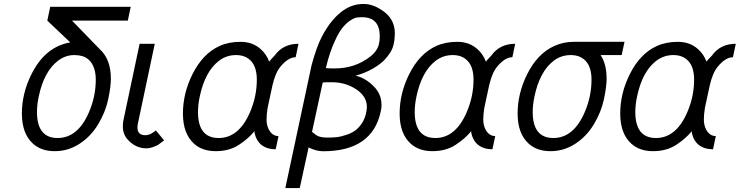

<svg xmlns="http://www.w3.org/2000/svg" viewBox="-20 -744 3710 963"><path d="M165.5 -182.1Q165.5 -51.8 269 -51.8Q370.6 -51.8 426.3 -181.2Q460.4 -260.7 460.4 -343.8Q460.4 -405.8 430.2 -439.5L420.4 -448.2Q396.5 -467.8 352.3 -467.8Q308.1 -467.8 270.5 -439Q201.2 -385.7 174.8 -262.2Q165.5 -220.2 165.5 -182.1ZM136.7 -369.6Q205.6 -509.8 332.5 -531.2L217.3 -640.6L231.9 -710H635.7L621.1 -640.6H341.3L480 -497.6Q536.1 -447.3 536.1 -348.6Q536.1 -309.6 522.7 -246.1Q509.3 -182.6 472.9 -121.6Q436.5 -60.5 379.4 -23.2Q322.3 14.2 254.6 14.2Q187 14.2 145.5 -23.4Q89.8 -73.7 89.8 -174.3Q89.8 -274.9 136.7 -369.6Z M680.2 -524.4H756.3L671.9 -126Q669.4 -115.7 669.4 -104Q669.4 -65.9 709 -65.9L722.2 -67.4L733.9 -71.3L744.1 -77.1L752.9 -83L761.7 -89.8L803.2 -40Q779.8 -22 773.9 -18.1Q768.1 -14.2 749.3 -7.1Q730.5 0 713.9 0Q659.7 0 619.6 -44.9Q596.2 -70.8 596.2 -110.8Q596.2 -128.9 599.1 -141.1Z M973.1 -182.1Q973.1 -51.8 1076.7 -51.8Q1178.2 -51.8 1233.9 -181.2Q1268.1 -260.7 1268.1 -343.8Q1268.1 -405.8 1240.2 -436.8Q1212.4 -467.8 1164.1 -467.8Q1115.7 -467.8 1078.1 -439Q1008.8 -385.7 982.4 -262.2Q973.1 -220.2 973.1 -182.1ZM1362.8 4.9Q1272.9 3.4 1255.9 -81.1L1257.3 -87.4Q1227.5 -49.8 1178.7 -17.8Q1129.9 14.2 1062.3 14.2Q994.6 14.2 953.1 -23.4Q897.5 -73.7 897.5 -174.3Q897.5 -274.9 944.3 -369.6Q996.1 -475.1 1082 -513.7Q1127.4 -534.2 1187 -534.2Q1246.6 -534.2 1287.6 -497.6Q1315.9 -472.7 1330.1 -435.1Q1337.4 -444.8 1356.9 -464.8Q1399.4 -524.4 1477.1 -524.4L1462.9 -457Q1425.8 -457 1386.2 -409.2Q1360.4 -377.4 1346.2 -314.5L1322.3 -203.1Q1316.9 -170.9 1316.9 -144Q1316.9 -117.2 1327.6 -95.7Q1345.2 -61.5 1377 -61.5Z M1595.7 -562.5Q1635.3 -638.2 1687.7 -681.2Q1740.2 -724.1 1801.8 -724.1H1808.1Q1857.9 -722.7 1909.7 -682.6Q1960.4 -642.1 1960.4 -576.7V-573.2Q1959 -513.2 1937.3 -480.5Q1915.5 -447.8 1894.8 -430.7Q1874 -413.6 1849.6 -399.4Q1807.6 -376 1763.7 -364.7Q1803.2 -355 1835.4 -328.4Q1867.7 -301.8 1880.4 -276.1Q1893.1 -250.5 1893.6 -217.8V-214.4Q1893.6 -202.6 1889.6 -184.6Q1847.2 14.6 1600.6 14.6Q1566.4 14.6 1527.8 -4.4L1483.4 199.2H1411.1L1542.5 -416Q1568.4 -512.2 1595.7 -562.5ZM1614.3 -402.3 1639.6 -400.9H1660.2Q1759.8 -400.9 1835.4 -459Q1873.5 -488.3 1880.9 -524.4Q1884.8 -541.5 1884.8 -561.5Q1884.8 -657.7 1795.9 -657.7Q1778.8 -657.7 1764.2 -655.3Q1699.7 -631.3 1660.2 -539.6Q1633.8 -484.9 1614.3 -402.3ZM1565.9 -66.4Q1582 -55.2 1613 -54.2Q1644 -53.2 1667.7 -55.9Q1691.4 -58.6 1719.5 -68.4Q1747.6 -78.1 1764.6 -91.8Q1815.4 -132.8 1820.3 -206.5Q1820.3 -260.7 1766.6 -296.1Q1712.9 -331.5 1645 -331.5H1627.4Q1608.4 -331.5 1598.6 -330.1L1544.9 -82.5Z M2060.1 -182.1Q2060.1 -51.8 2163.6 -51.8Q2265.1 -51.8 2320.8 -181.2Q2355 -260.7 2355 -343.8Q2355 -405.8 2327.1 -436.8Q2299.3 -467.8 2251 -467.8Q2202.6 -467.8 2165 -439Q2095.7 -385.7 2069.3 -262.2Q2060.1 -220.2 2060.1 -182.1ZM2449.7 4.9Q2359.9 3.4 2342.8 -81.1L2344.2 -87.4Q2314.5 -49.8 2265.6 -17.8Q2216.8 14.2 2149.2 14.2Q2081.5 14.2 2040 -23.4Q1984.4 -73.7 1984.4 -174.3Q1984.4 -274.9 2031.2 -369.6Q2083 -475.1 2168.9 -513.7Q2214.4 -534.2 2273.9 -534.2Q2333.5 -534.2 2374.5 -497.6Q2402.8 -472.7 2417 -435.1Q2424.3 -444.8 2443.8 -464.8Q2486.3 -524.4 2564 -524.4L2549.8 -457Q2512.7 -457 2473.1 -409.2Q2447.3 -377.4 2433.1 -314.5L2409.2 -203.1Q2403.8 -170.9 2403.8 -144Q2403.8 -117.2 2414.6 -95.7Q2432.1 -61.5 2463.9 -61.5Z M2651.9 -182.1Q2651.9 -51.8 2755.4 -51.8Q2856.9 -51.8 2912.6 -181.2Q2946.8 -260.7 2946.8 -343.8Q2946.8 -405.8 2918.9 -436.8Q2891.1 -467.8 2842.8 -467.8Q2794.4 -467.8 2756.8 -439Q2687.5 -385.7 2661.1 -262.2Q2651.9 -220.2 2651.9 -182.1ZM2992.2 -467.8Q3022.5 -423.8 3022.5 -348.6Q3022.5 -309.6 3009 -246.1Q2995.6 -182.6 2959.2 -121.6Q2922.9 -60.5 2865.7 -23.2Q2808.6 14.2 2741 14.2Q2673.3 14.2 2631.8 -23.4Q2576.2 -73.7 2576.2 -174.3Q2576.2 -274.9 2623 -369.6Q2674.8 -475.1 2760.7 -513.7Q2806.2 -534.2 2857.9 -534.2H3112.3L3098.1 -467.8Z M3166.5 -182.1Q3166.5 -51.8 3270 -51.8Q3371.6 -51.8 3427.2 -181.2Q3461.4 -260.7 3461.4 -343.8Q3461.4 -405.8 3433.6 -436.8Q3405.8 -467.8 3357.4 -467.8Q3309.1 -467.8 3271.5 -439Q3202.1 -385.7 3175.8 -262.2Q3166.5 -220.2 3166.5 -182.1ZM3556.2 4.9Q3466.3 3.4 3449.2 -81.1L3450.7 -87.4Q3420.9 -49.8 3372.1 -17.8Q3323.2 14.2 3255.6 14.2Q3188 14.2 3146.5 -23.4Q3090.8 -73.7 3090.8 -174.3Q3090.8 -274.9 3137.7 -369.6Q3189.5 -475.1 3275.4 -513.7Q3320.8 -534.2 3380.4 -534.2Q3439.9 -534.2 3481 -497.6Q3509.3 -472.7 3523.4 -435.1Q3530.8 -444.8 3550.3 -464.8Q3592.8 -524.4 3670.4 -524.4L3656.2 -457Q3619.1 -457 3579.6 -409.2Q3553.7 -377.4 3539.6 -314.5L3515.6 -203.1Q3510.3 -170.9 3510.3 -144Q3510.3 -117.2 3521 -95.7Q3538.6 -61.5 3570.3 -61.5Z"/></svg>

Font: Tuffy
Style: Italic
Weight: 400
Italic angle: -12°
Designer: Thatcher Ulrich, Karoly Barta and Michael Everson
Version: Version 001.271